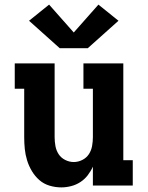

<svg xmlns="http://www.w3.org/2000/svg" viewBox="-20 -805 640 833"><path d="M246 8Q220 8 195 0.5Q170 -7 151 -23.5Q132 -40 118.5 -62.5Q105 -85 97.5 -109.5Q90 -134 87.5 -159Q85 -184 85 -210V-420H44V-530H217V-210Q217 -191 220.5 -171.5Q224 -152 234.5 -136Q245 -120 263 -111Q281 -102 300 -102Q319 -102 337 -111Q355 -120 365.5 -136Q376 -152 379.5 -171.5Q383 -191 383 -210V-420H342V-530H515V-110H556V0H383V-82Q374 -62 360.5 -44.5Q347 -27 328.5 -15Q310 -3 288.5 2.5Q267 8 246 8ZM239 -596 220 -613 106 -715 193 -785 300 -664 407 -785 494 -715 361 -596Z"/></svg>

Font: Iosevka Curly Slab XBdEx
Style: Regular
Weight: 800
Width: 7
Monospace: yes
Designer: Belleve Invis
Foundry: Belleve Invis
Version: Version 11.0.0; ttfautohint (v1.8.3)